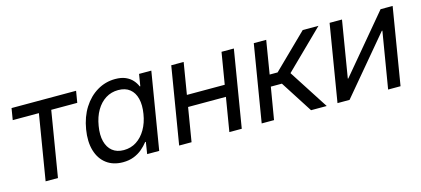

<svg xmlns="http://www.w3.org/2000/svg" viewBox="-49 -903 2800 1277"><g transform="rotate(-15 1350.5 -264.0)"><path d="M145 0 219.2 -449.7H39.1L52.2 -529.3H496.6L483.4 -449.7H304.2L230 0Z M676.3 10.7Q608.9 10.7 563.2 -23.7Q517.6 -58.1 499.3 -119.9Q481 -181.6 494.6 -264.2Q508.3 -347.2 547.1 -408.4Q585.9 -469.7 643.1 -503.7Q700.2 -537.6 767.1 -537.6Q809.6 -537.6 838.6 -524.7Q867.7 -511.7 885.7 -491.2Q903.8 -470.7 913.1 -447.8H917L930.2 -529.3H1014.6L927.2 0H844.2L856.9 -81.1H852.1Q833.5 -57.1 808.6 -36.1Q783.7 -15.1 750.7 -2.2Q717.8 10.7 676.3 10.7ZM702.1 -65.9Q751 -65.9 789.6 -90.8Q828.1 -115.7 854.2 -160.6Q880.4 -205.6 889.6 -264.6Q899.4 -324.2 888.4 -368.4Q877.4 -412.6 846.9 -437Q816.4 -461.4 767.6 -461.4Q719.7 -461.4 681.2 -437.3Q642.6 -413.1 616.7 -368.9Q590.8 -324.7 581.1 -264.6Q570.8 -204.1 582.3 -159.4Q593.8 -114.7 624.3 -90.3Q654.8 -65.9 702.1 -65.9Z M1481 -312 1468.3 -232.4H1168L1181.2 -312ZM1237.3 -529.3 1149.9 0H1064.5L1151.9 -529.3ZM1583 -529.3 1495.6 0H1410.2L1498 -529.3Z M1632.8 0 1720.2 -529.3H1805.7L1768.1 -300.3H1822.8L2057.1 -529.3H2165.5L1904.3 -273.4L2080.6 0H1972.7L1831.1 -220.7H1754.9L1717.8 0Z M2588.9 0H2503.4L2567.9 -388.2H2564L2237.8 0H2154.8L2242.2 -529.3H2327.6L2263.2 -139.6H2266.6L2593.3 -529.3H2676.3Z"/></g></svg>

Font: Inter 24pt
Style: Italic
Weight: 400
Italic angle: -9.3988°
Designer: Rasmus Andersson
Foundry: rsms
Version: Version 4.001;git-66647c0bb